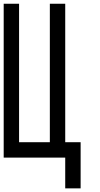

<svg xmlns="http://www.w3.org/2000/svg" viewBox="-20 -937 540 1040"><path d="M0 -83.3V-916.7H83.3V-166.7H250V-916.7H333.3V-166.7H416.7V83.3H333.3V-83.3Z"/></svg>

Font: Galmuri11 Condensed
Style: Regular
Weight: 400
Width: 3
Designer: Lee Minseo (quiple)
Version: Version 2.399;hotconv 1.1.1;makeotfexe 2.6.0 DEVELOPMENT